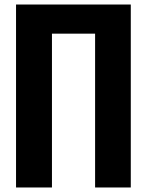

<svg xmlns="http://www.w3.org/2000/svg" viewBox="-20 -830 651 850"><path d="M51 0V-810H559V0H401V-681H210V0Z"/></svg>

Font: Oswald
Style: Bold
Weight: 700
Designer: Vernon Adams
Foundry: Vernon Adams
Version: Version 4.103;gftools[0.9.33.dev8+g029e19f]